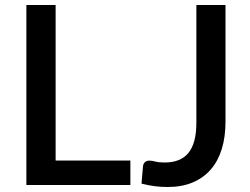

<svg xmlns="http://www.w3.org/2000/svg" viewBox="-20 -740 1000 768"><path d="M501.5 -98V0H85.5V-720H202.5V-98ZM882 -253Q882 -192.5 867.2 -144.2Q852.5 -96 823.2 -62.2Q794 -28.5 750.8 -10.2Q707.5 8 650.5 8Q624.5 8 599 4.8Q573.5 1.5 546 -5.5L552 -75.5Q553.5 -85.5 559.8 -91.5Q566 -97.5 578 -97.5Q587 -97.5 601.2 -93.8Q615.5 -90 638.5 -90Q669 -90 692.8 -99Q716.5 -108 732.8 -127.2Q749 -146.5 757.2 -176.8Q765.5 -207 765.5 -250V-720H882Z"/></svg>

Font: Lato 2
Style: Regular
Weight: 600
Designer: Lukasz Dziedzic with Adam Twardoch and Botio Nikoltchev
Foundry: tyPoland Lukasz Dziedzic
Version: Version 2.015; 2015-08-06; http://www.latofonts.com/